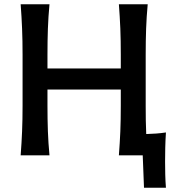

<svg xmlns="http://www.w3.org/2000/svg" viewBox="-20 -733 824 906"><path d="M77.5 0Q82 -58.5 84.2 -113.2Q86.5 -168 86.5 -234.5V-474.5Q86.5 -542.5 84.2 -598Q82 -653.5 77.5 -713H213.5Q208 -653.5 206 -597.8Q204 -542 204 -474.5V-410H550V-474.5Q550 -542.5 547.8 -598Q545.5 -653.5 541 -713H677Q671.5 -653.5 669.5 -597.8Q667.5 -542 667.5 -474.5V-234.5Q667.5 -197.5 668 -164.5Q668.5 -131.5 670 -100.5Q693.5 -101 716.5 -102.8Q739.5 -104.5 763 -108Q760.5 -69.5 759.8 -36Q759 -2.5 759 29.5Q759 60 759.8 91Q760.5 122 763 153H659.5L653.5 0H541Q545.5 -58.5 547.8 -113.2Q550 -168 550 -234.5V-310.5H204V-234.5Q204 -168 206 -113.2Q208 -58.5 213.5 0Z"/></svg>

Font: Commissioner Flair Medium
Style: Regular
Weight: 500
Designer: Kostas Bartsokas
Foundry: Kostas Bartsokas
Version: Version 1.000; ttfautohint (v1.8.3)